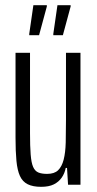

<svg xmlns="http://www.w3.org/2000/svg" viewBox="-20 -714 375 742"><path d="M139 8Q107 8 87 -2Q67 -12 57 -34Q47 -56 43.5 -92.5Q40 -129 40 -182V-510H96V-200Q96 -149 98.5 -117Q101 -85 108 -69Q115 -53 128 -47.5Q141 -42 162 -42Q190 -42 204.5 -56Q219 -70 226 -97Q233 -124 234 -163.5Q235 -203 235 -252V-510H291V0H243L239 -65H234Q230 -44 218.5 -27.5Q207 -11 188 -1.5Q169 8 139 8ZM93 -578V-583L109 -694H161V-689L131 -578ZM186 -578V-583L202 -694H253V-689L223 -578Z"/></svg>

Font: Saira UltraCondensed
Style: Regular
Weight: 400
Width: 1
Designer: Hector Gatti with collaboration of the Omnibus-Type team
Foundry: Omnibus-Type
Version: Version 1.101